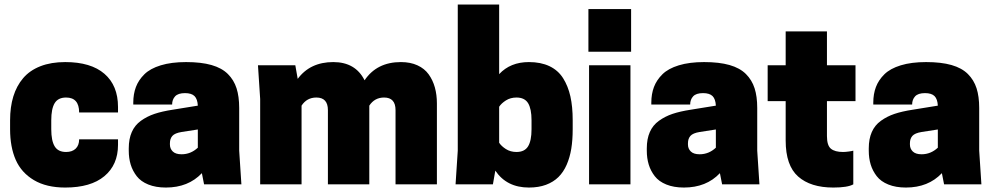

<svg xmlns="http://www.w3.org/2000/svg" viewBox="-20 -820 4419 854"><path d="M208 -245.1Q208 -194.3 223.1 -169.2Q238.3 -144 273.9 -144Q301.3 -144 316.7 -158.9Q332 -173.8 332 -200.2H504.9V-175.8Q504.9 -86.9 444.3 -36.4Q383.8 14.2 270 14.2Q186.5 14.2 130.9 -18.8Q75.2 -51.8 50 -108.9Q24.9 -166 24.9 -245.1V-285.2Q24.9 -344.2 39.3 -391.1Q53.7 -438 83 -472.4Q112.3 -506.8 159.7 -525.4Q207 -543.9 270 -543.9Q384.3 -543.9 444.6 -491.7Q504.9 -439.5 504.9 -344.2V-319.8H332Q332 -386.2 273.9 -386.2Q238.3 -386.2 223.1 -361.1Q208 -335.9 208 -285.2Z M887.7 0 877.9 -49.8Q817.4 14.2 717.8 14.2Q672.9 14.2 639.6 0.7Q606.4 -12.7 588.1 -36.4Q569.8 -60.1 561.3 -88.1Q552.7 -116.2 552.7 -149.9V-160.2Q552.7 -202.1 566.2 -232.7Q579.6 -263.2 606.7 -282.7Q633.8 -302.2 667.2 -313.5Q700.7 -324.7 748 -332L859.9 -350.1Q858.4 -379.4 845.2 -392.6Q832 -405.8 802.7 -405.8Q772 -405.8 758.8 -391.4Q745.6 -377 745.6 -355H572.8V-363.8Q572.8 -401.9 584.5 -432.9Q596.2 -463.9 622.1 -489.5Q647.9 -515.1 695.1 -529.5Q742.2 -543.9 807.6 -543.9Q874.5 -543.9 920.7 -530.8Q966.8 -517.6 993.7 -490.7Q1020.5 -463.9 1032.2 -427.2Q1043.9 -390.6 1043.9 -339.8V-149.9L1053.7 0ZM787.6 -133.8Q828.6 -133.8 859.9 -163.1V-244.1L787.6 -232.9Q757.8 -228 746.8 -215.6Q735.8 -203.1 735.8 -183.1V-176.8Q735.8 -158.7 748.5 -146.2Q761.2 -133.8 787.6 -133.8Z M1923.3 0H1739.3V-330.1Q1739.3 -386.2 1688.5 -386.2Q1646 -386.2 1622.6 -350.1V0H1438.5V-330.1Q1438.5 -386.2 1387.2 -386.2Q1344.7 -386.2 1321.3 -350.1V0H1137.2V-379.9L1127.4 -529.8H1293.5L1304.2 -469.2Q1359.4 -543.9 1462.4 -543.9Q1561 -543.9 1601.6 -462.9Q1656.2 -543.9 1763.2 -543.9Q1805.2 -543.9 1836.7 -529.5Q1868.2 -515.1 1886.7 -489.3Q1905.3 -463.4 1914.3 -430.9Q1923.3 -398.4 1923.3 -359.9Z M2200.2 -799.8V-490.2Q2250 -543.9 2332.5 -543.9Q2385.7 -543.9 2424.1 -525.6Q2462.4 -507.3 2484.6 -472.2Q2506.8 -437 2517.1 -391.1Q2527.3 -345.2 2527.3 -285.2V-245.1Q2527.3 -197.3 2521 -158.4Q2514.6 -119.6 2500.5 -87.2Q2486.3 -54.7 2463.9 -32.5Q2441.4 -10.3 2408.4 2Q2375.5 14.2 2332.5 14.2Q2233.9 14.2 2183.1 -61L2172.4 0H2006.3L2016.1 -149.9V-799.8ZM2200.2 -345.2V-185.1Q2210 -169.9 2230.2 -157Q2250.5 -144 2277.3 -144Q2313.5 -144 2328.9 -169.2Q2344.2 -194.3 2344.2 -245.1V-285.2Q2344.2 -335.9 2328.9 -361.1Q2313.5 -386.2 2277.3 -386.2Q2250.5 -386.2 2230.2 -373.3Q2210 -360.4 2200.2 -345.2Z M2600.1 0V-529.8H2784.2V0ZM2787.1 -779.8V-589.8H2597.2V-779.8Z M3191.9 0 3182.1 -49.8Q3121.6 14.2 3022 14.2Q2977.1 14.2 2943.8 0.7Q2910.6 -12.7 2892.3 -36.4Q2874 -60.1 2865.5 -88.1Q2856.9 -116.2 2856.9 -149.9V-160.2Q2856.9 -202.1 2870.4 -232.7Q2883.8 -263.2 2910.9 -282.7Q2938 -302.2 2971.4 -313.5Q3004.9 -324.7 3052.2 -332L3164.1 -350.1Q3162.6 -379.4 3149.4 -392.6Q3136.2 -405.8 3106.9 -405.8Q3076.2 -405.8 3063 -391.4Q3049.8 -377 3049.8 -355H2877V-363.8Q2877 -401.9 2888.7 -432.9Q2900.4 -463.9 2926.3 -489.5Q2952.1 -515.1 2999.3 -529.5Q3046.4 -543.9 3111.8 -543.9Q3178.7 -543.9 3224.9 -530.8Q3271 -517.6 3297.9 -490.7Q3324.7 -463.9 3336.4 -427.2Q3348.1 -390.6 3348.1 -339.8V-149.9L3357.9 0ZM3091.8 -133.8Q3132.8 -133.8 3164.1 -163.1V-244.1L3091.8 -232.9Q3062 -228 3051 -215.6Q3040 -203.1 3040 -183.1V-176.8Q3040 -158.7 3052.7 -146.2Q3065.4 -133.8 3091.8 -133.8Z M3658.2 -529.8H3785.2V-370.1H3658.2V-214.8Q3658.2 -172.9 3676 -158.4Q3693.8 -144 3729.5 -144Q3740.7 -144 3756.1 -146.2Q3771.5 -148.4 3775.4 -149.9V0Q3750 14.2 3686.5 14.2Q3585.4 14.2 3530 -34.9Q3474.6 -84 3474.6 -194.8V-370.1H3394.5V-529.8H3474.6V-680.2H3658.2Z M4179.2 0 4169.4 -49.8Q4108.9 14.2 4009.3 14.2Q3964.4 14.2 3931.2 0.7Q3897.9 -12.7 3879.6 -36.4Q3861.3 -60.1 3852.8 -88.1Q3844.2 -116.2 3844.2 -149.9V-160.2Q3844.2 -202.1 3857.7 -232.7Q3871.1 -263.2 3898.2 -282.7Q3925.3 -302.2 3958.7 -313.5Q3992.2 -324.7 4039.6 -332L4151.4 -350.1Q4149.9 -379.4 4136.7 -392.6Q4123.5 -405.8 4094.2 -405.8Q4063.5 -405.8 4050.3 -391.4Q4037.1 -377 4037.1 -355H3864.3V-363.8Q3864.3 -401.9 3876 -432.9Q3887.7 -463.9 3913.6 -489.5Q3939.5 -515.1 3986.6 -529.5Q4033.7 -543.9 4099.1 -543.9Q4166 -543.9 4212.2 -530.8Q4258.3 -517.6 4285.2 -490.7Q4312 -463.9 4323.7 -427.2Q4335.4 -390.6 4335.4 -339.8V-149.9L4345.2 0ZM4079.1 -133.8Q4120.1 -133.8 4151.4 -163.1V-244.1L4079.1 -232.9Q4049.3 -228 4038.3 -215.6Q4027.3 -203.1 4027.3 -183.1V-176.8Q4027.3 -158.7 4040 -146.2Q4052.7 -133.8 4079.1 -133.8Z"/></svg>

Font: Cooper Hewitt
Style: Heavy
Weight: 713
Designer: Village Type and Design LLC
Foundry: Cooper Hewitt Smithsonian Design Museum
Version: 1.000